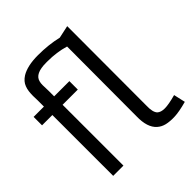

<svg xmlns="http://www.w3.org/2000/svg" viewBox="-216 -949 1107 1107"><g transform="rotate(-45 338.0 -395.0)"><path d="M164.6 -658.2 166 -609.4V-564.9H290V-496.1H166V0H82.5V-496.1H-1.5V-564.9H82.5V-615.7Q81.5 -634.3 81.5 -652.8Q81.5 -671.4 83.7 -689Q85.9 -706.5 91.8 -721.2Q102.5 -750 133.3 -769.5Q181.6 -798.8 267.8 -798.8Q354 -798.8 428.2 -781.2L505.4 -797.9L504.4 -152.3Q502.4 -98.6 521 -79.1Q536.6 -64.5 568.1 -64.5Q599.6 -64.5 660.2 -81.1L676.3 -9.8Q611.8 7.8 573.5 9Q535.2 10.3 507.8 3.7Q480.5 -2.9 460.9 -20.5Q418.5 -58.1 420.4 -147L421.9 -715.3Q357.4 -734.9 281.2 -734.9H270Q180.2 -734.9 168 -685.5Q164.6 -673.3 164.6 -658.2Z"/></g></svg>

Font: Duru Sans
Style: Regular
Weight: 400
Designer: Onur Yazõcõgil
Foundry: Onur Yazõcõgil
Version: Version 1.002